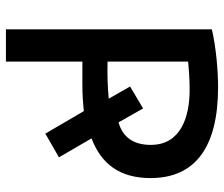

<svg xmlns="http://www.w3.org/2000/svg" viewBox="-74 -674 756 648"><g transform="rotate(90 304.0 -350.0)"><path d="M274 -708C478 -708 581 -630 581 -480C581 -375 532 -313 447 -281L511 -171L431 -125L355 -255C327 -252 298 -250 266 -250H188V8H79V-687C138 -701 218 -708 274 -708ZM272 -411 346 -455 393 -372C442 -386 469 -421 469 -481C469 -583 373 -612 284 -612C241 -612 211 -609 188 -607V-335C228 -334 273 -335 313 -339Z"/></g></svg>

Font: Repo Medium
Style: Regular
Weight: 500
Designer: Stefan Peev
Foundry: Context Ltd
Version: Version 1.502